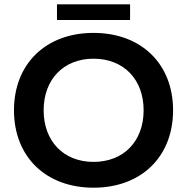

<svg xmlns="http://www.w3.org/2000/svg" viewBox="-20 -863 870 893"><path d="M415 10C637 10 785 -134 785 -350C785 -566 637 -710 415 -710C193 -710 45 -566 45 -350C45 -134 193 10 415 10ZM415 -110C276 -110 183 -206 183 -350C183 -494 276 -590 415 -590C555 -590 648 -494 648 -350C648 -206 555 -110 415 -110ZM245 -770H585V-843H245Z"/></svg>

Font: Goli SemiBold
Style: Regular
Weight: 600
Designer: jaikishan Patel
Foundry: MagicType
Version: Version 1.000;Glyphs 3.2 (3242)